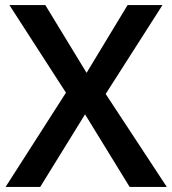

<svg xmlns="http://www.w3.org/2000/svg" viewBox="-20 -734 676 754"><path d="M635 0 395 -365 618 -714H481L320 -448L158 -714H17L239 -370L2 0H138L314 -285L489 0Z"/></svg>

Font: Noto Sans Telugu SemiBold
Style: Regular
Weight: 600
Designer: Jelle Bosma - Monotype Design Team
Foundry: Monotype Imaging Inc.
Version: Version 2.005